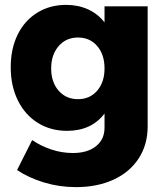

<svg xmlns="http://www.w3.org/2000/svg" viewBox="-20 -567 688 788"><path d="M586 -541V-48Q586 27 549 83.5Q512 140 445.5 170.5Q379 201 292 201Q224 201 161 182Q98 163 50 131L112 8Q149 33 192 47Q235 61 279 61Q339 61 374 33Q409 5 409 -43V-101Q355 -30 255 -30Q188 -30 135.5 -62.5Q83 -95 53.5 -154.5Q24 -214 24 -291Q24 -367 52.5 -425Q81 -483 133 -515Q185 -547 251 -547Q301 -547 341.5 -528.5Q382 -510 409 -475V-541ZM409 -286Q409 -343 379 -378Q349 -413 300 -413Q251 -413 220.5 -377.5Q190 -342 190 -286Q190 -230 220.5 -195Q251 -160 300 -160Q349 -160 379 -195Q409 -230 409 -286Z"/></svg>

Font: Montserrat arm2
Style: Bold
Weight: 700
Designer: Julieta Ulanovsky
Foundry: Julieta Ulanovsky
Version: Version 6.000